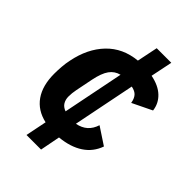

<svg xmlns="http://www.w3.org/2000/svg" viewBox="-219 -723 931 931"><g transform="rotate(45 246.0 -258.0)"><path d="M164 5Q97 -10 62 -60Q27 -110 27 -191Q27 -214 29 -240Q31 -266 36 -289Q56 -390 115.5 -452Q175 -514 269 -523L291 -630H391L368 -518Q424 -507 455.5 -477Q487 -447 492 -404L391 -355Q387 -380 375 -394Q363 -408 337 -413L273 -94Q339 -106 359 -170L447 -112Q428 -58 381 -27Q334 4 262 11L242 114H142ZM154 -162Q154 -141 163.5 -125Q173 -109 195 -101L258 -415Q226 -407 207 -380.5Q188 -354 177 -300L159 -210Q154 -185 154 -162Z"/></g></svg>

Font: IBM Plex Sans Cond
Style: Bold Italic
Weight: 700
Width: 3
Italic angle: -11°
Designer: Mike Abbink, Paul van der Laan, Pieter van Rosmalen
Foundry: Bold Monday
Version: Version 1.3